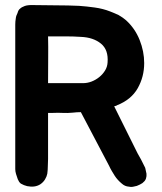

<svg xmlns="http://www.w3.org/2000/svg" viewBox="-20 -641 637 755"><path d="M556 42Q557 52 554 61Q552 67 548.5 71Q545 75 540 79Q531 85 518 90Q510 92 502.5 93.5Q495 95 487 93Q471 92 459 81Q442 67 431 50Q426 42 420 32Q414 22 409 11L298 -200Q290 -200 282 -199.5Q274 -199 266 -198Q245 -196 226.5 -197Q208 -198 188 -197H169V-16Q169 -8 168.5 -1Q168 6 168 14Q168 19 167.5 27Q167 35 166 42Q164 53 157 64.5Q150 76 138 84Q117 97 87 91Q74 88 62 81Q58 78 55 73.5Q52 69 50 64Q48 59 46.5 53.5Q45 48 43 43Q40 33 40 24V-544Q40 -550 40.5 -556.5Q41 -563 42 -568Q43 -579 49 -590Q52 -602 59 -607Q65 -613 77.5 -617.5Q90 -622 114 -621Q159 -620 203 -620Q247 -620 291 -618Q320 -616 352.5 -611.5Q385 -607 413 -596Q431 -589 446 -582Q465 -571 476 -561Q511 -529 529 -484Q547 -439 547 -393Q547 -339 521.5 -294Q496 -249 440 -227Q438 -225 434.5 -224.5Q431 -224 429 -223L521 -38L530 -22Q532 -18 535 -13Q538 -8 540 -3Q543 2 545.5 8Q548 14 551 19Q554 33 556 42ZM306 -314Q324 -314 340.5 -320.5Q357 -327 370.5 -338Q384 -349 393 -363.5Q402 -378 403 -395Q407 -445 377 -469.5Q347 -494 298 -496Q269 -498 234.5 -498Q200 -498 169 -498Q170 -457 169.5 -414.5Q169 -372 169 -314Z"/></svg>

Font: BM JUA
Style: Regular
Weight: 400
Designer: BONGJIN KIM, JAEHYUN KEUM, JUHEE TAE
Foundry: WOOWA BROTHERS Corporation.
Version: Version 1.100